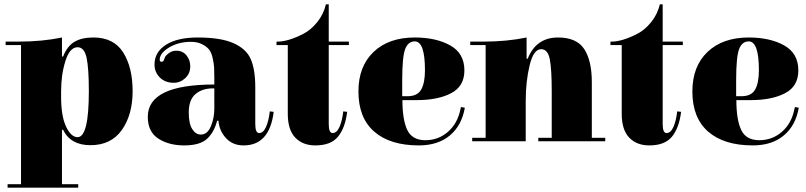

<svg xmlns="http://www.w3.org/2000/svg" viewBox="-20 -661 3721 886"><path d="M271 -62H266V189H341V205H15V189H77V-453H6V-469H66Q175 -469 266 -488V-400H271Q290 -448 323.5 -468Q357 -488 411 -488Q505 -488 548.5 -419Q592 -350 592 -240Q592 -132 542.5 -61.5Q493 9 397 9Q306 9 271 -62ZM262 -240V-213Q262 -125 285 -76.5Q308 -28 338 -28Q390 -28 390 -240Q390 -346 379.5 -394.5Q369 -443 338 -443Q302 -443 282 -380Q262 -317 262 -240Z M969 -160V-253Q917 -255 884 -228.5Q851 -202 851 -142Q851 -91 867 -65.5Q883 -40 907 -40Q937 -40 953 -78Q969 -116 969 -160ZM988 -104H982Q968 -50 935 -20Q902 10 830 10Q759 10 710.5 -21.5Q662 -53 662 -122Q662 -271 969 -271V-304Q969 -333 968 -350Q967 -367 961.5 -392.5Q956 -418 945 -432Q934 -446 912.5 -457Q891 -468 861 -468Q804 -468 760.5 -442Q717 -416 717 -385Q717 -376 726 -376Q729 -376 731.5 -377.5Q734 -379 735 -381Q736 -383 737 -386.5Q738 -390 739 -391Q740 -395 743.5 -401Q747 -407 761 -417Q775 -427 794 -427Q823 -427 840.5 -405.5Q858 -384 858 -355Q858 -322 835 -300.5Q812 -279 782 -279Q742 -279 717.5 -303.5Q693 -328 693 -363Q693 -421 746 -454.5Q799 -488 892 -488Q998 -488 1057 -462Q1116 -436 1137 -388.5Q1158 -341 1158 -258V-88Q1158 -47 1176 -47Q1195 -47 1207.5 -75Q1220 -103 1225 -147L1243 -145Q1224 10 1104 10Q1054 10 1023 -23.5Q992 -57 988 -104Z M1435 10Q1377 10 1342.5 -26Q1308 -62 1308 -136V-453H1256V-469H1263Q1285 -469 1315 -478Q1345 -487 1380 -505Q1415 -523 1444 -559Q1473 -595 1484 -641H1497V-469H1590V-453H1497V-88Q1497 -47 1515 -47Q1534 -47 1546.5 -75Q1559 -103 1564 -147L1582 -145Q1573 -71 1540 -30.5Q1507 10 1435 10Z M1943 -14Q2003 -14 2047.5 -53Q2092 -92 2105 -158L2107 -167L2125 -164Q2111 -82 2056 -36Q2001 10 1913 10Q1780 10 1707 -53.5Q1634 -117 1634 -239Q1634 -355 1704 -421.5Q1774 -488 1894 -488Q1992 -488 2057.5 -451.5Q2123 -415 2123 -336Q2123 -263 2062 -231Q2001 -199 1903 -199H1837Q1837 -108 1859.5 -61Q1882 -14 1943 -14ZM1836 -289V-217H1861Q1906 -217 1923.5 -247.5Q1941 -278 1941 -337Q1941 -470 1894 -470Q1863 -470 1849.5 -434Q1836 -398 1836 -289Z M2221 -453H2150V-469H2210Q2319 -469 2410 -488V-390H2415Q2454 -488 2555 -488Q2641 -488 2676 -434.5Q2711 -381 2711 -282V-25H2773V-9H2464V-25H2526V-240Q2526 -342 2517 -388Q2508 -434 2477 -434Q2442 -434 2424 -359.5Q2406 -285 2406 -195V-9H2159V-25H2221Z M2976 10Q2918 10 2883.5 -26Q2849 -62 2849 -136V-453H2797V-469H2804Q2826 -469 2856 -478Q2886 -487 2921 -505Q2956 -523 2985 -559Q3014 -595 3025 -641H3038V-469H3131V-453H3038V-88Q3038 -47 3056 -47Q3075 -47 3087.5 -75Q3100 -103 3105 -147L3123 -145Q3114 -71 3081 -30.5Q3048 10 2976 10Z M3484 -14Q3544 -14 3588.5 -53Q3633 -92 3646 -158L3648 -167L3666 -164Q3652 -82 3597 -36Q3542 10 3454 10Q3321 10 3248 -53.5Q3175 -117 3175 -239Q3175 -355 3245 -421.5Q3315 -488 3435 -488Q3533 -488 3598.5 -451.5Q3664 -415 3664 -336Q3664 -263 3603 -231Q3542 -199 3444 -199H3378Q3378 -108 3400.5 -61Q3423 -14 3484 -14ZM3377 -289V-217H3402Q3447 -217 3464.5 -247.5Q3482 -278 3482 -337Q3482 -470 3435 -470Q3404 -470 3390.5 -434Q3377 -398 3377 -289Z"/></svg>

Font: Elsie Swash Caps Black
Style: Regular
Weight: 900
Designer: Alejandro Inler
Foundry: Alejandro Inler
Version: 1.001